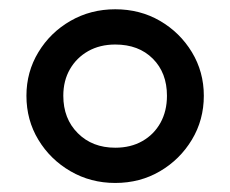

<svg xmlns="http://www.w3.org/2000/svg" viewBox="-20 -730 496 414"><path d="M228.5 -335.5Q175.5 -335.5 132 -360.8Q88.5 -386 62.8 -428.5Q37 -471 37 -523.5Q37 -575 62.8 -617.5Q88.5 -660 132 -685Q175.5 -710 228.5 -710Q282 -710 325 -685Q368 -660 393.8 -617.5Q419.5 -575 419.5 -523.5Q419.5 -471.5 393.8 -428.8Q368 -386 325 -360.8Q282 -335.5 228.5 -335.5ZM228.5 -411.5Q262 -411.5 287 -425.8Q312 -440 326 -465.2Q340 -490.5 340 -523.5Q340 -573 309.5 -603.5Q279 -634 228.5 -634Q195.5 -634 170.2 -619.8Q145 -605.5 130.8 -580.8Q116.5 -556 116.5 -523.5Q116.5 -474 147.8 -442.8Q179 -411.5 228.5 -411.5Z"/></svg>

Font: Geologica EX
Style: Regular
Weight: 400
Designer: Sindre Bremnes, Frode Helland
Foundry: Monokrom Skriftforlag AS
Version: Version 1.010;gftools[0.9.28]